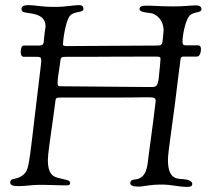

<svg xmlns="http://www.w3.org/2000/svg" viewBox="-20 -724 826 750"><path d="M20 -11C20 1 34 3 54 3C78 3 109 -2 132 -2C185 -2 196 0 238 0C245 0 254 0 254 -9C254 -20 240 -21 224 -25C199 -32 167 -30 167 -99C167 -120 175 -176 188 -266L195 -318C198 -342 196 -343 219 -343H454C503 -343 534 -344 554 -344C585 -344 588 -342 588 -328C588 -323 570 -183 560 -112C556 -82 556 -28 508 -23C496 -22 489 -19 489 -8C489 0 499 5 521 5C542 5 560 -3 611 -3C653 -3 674 6 713 6C723 6 731 4 731 -6C731 -17 713 -23 698 -24C672 -26 636 -22 636 -100C636 -133 656 -247 680 -453L683 -474C686 -500 684 -503 701 -503H749C760 -503 765 -519 765 -531C765 -539 764 -547 752 -547H706C693 -547 693 -553 693 -564C693 -581 702 -641 720 -662C735 -680 767 -672 767 -688C767 -702 752 -703 745 -703C725 -703 702 -699 659 -699C603 -699 580 -702 552 -702C531 -702 525 -697 525 -689C525 -673 564 -676 579 -670C600 -661 619 -639 619 -605C619 -603 618 -594 617 -582C614 -546 614 -546 584 -546C482 -546 344 -544 247 -544C230 -544 226 -544 226 -552C226 -566 236 -644 254 -663C272 -682 306 -673 306 -689C306 -703 295 -704 288 -704C268 -704 237 -697 194 -697C138 -697 119 -704 91 -704C70 -704 64 -697 64 -689C64 -684 66 -679 72 -677C86 -670 158 -677 158 -621C158 -615 156 -612 152 -574C150 -553 152 -546 130 -546H72C67 -546 61 -540 61 -519C61 -510 64 -502 74 -502H121C136 -502 141 -501 141 -489C141 -485 141 -480 140 -472C94 -99 97 -67 75 -45C47 -17 20 -33 20 -11ZM205 -399C205 -414 208 -436 214 -472C218 -501 215 -502 241 -502H309C336 -502 471 -503 581 -503C607 -503 607 -502 607 -492C607 -492 602 -433 600 -418C596 -387 590 -384 570 -384C499 -384 288 -387 217 -387C209 -387 205 -387 205 -399Z"/></svg>

Font: OFL Sorts Mill Goudy
Style: Italic
Weight: 500
Italic angle: -6°
Version: Version 003.000